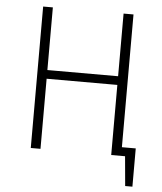

<svg xmlns="http://www.w3.org/2000/svg" viewBox="-56 -733 780 925"><g transform="rotate(5 333.5 -270.5)"><path d="M552 -42V-684H504V-381H162V-684H115V0H162V-339H504V0H571L584 143H619V-42Z"/></g></svg>

Font: Fira Sans ExtraLight
Style: Regular
Weight: 200
Designer: bBox Type GmbH & Carrois Corporate GbR & Edenspiekermann AG
Foundry: bBox Type GmbH & Carrois Corporate GbR & Edenspiekermann AG
Version: Version 4.300;PS 004.300;hotconv 1.0.88;makeotf.lib2.5.64775